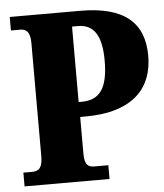

<svg xmlns="http://www.w3.org/2000/svg" viewBox="-52 -760 689 806"><g transform="rotate(-5 293.0 -357.0)"><path d="M19 0H377V-58H318C296 -58 277 -64 277 -115V-270H297C506 -270 584 -370 584 -501C584 -642 500 -714 316 -714H19V-657H58C78 -657 100 -650 100 -598V-120C100 -65 79 -58 54 -58H19ZM288 -333H276V-651H301C368 -651 400 -602 400 -497C400 -380 365 -333 288 -333Z"/></g></svg>

Font: Noto Serif Khmer Condensed Black
Style: Regular
Weight: 900
Width: 3
Designer: Danh Hong and the Monotype Design Team
Foundry: Monotype Imaging Inc.
Version: Version 2.004